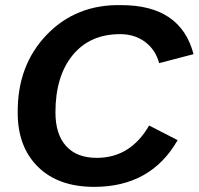

<svg xmlns="http://www.w3.org/2000/svg" viewBox="-20 -718 774 748"><path d="M196 -280Q196 -195 237.5 -149Q279 -103 357 -103Q488 -103 561 -229L672 -172Q568 10 347 10Q207 10 128 -68Q49 -146 49 -278Q47 -463 162 -582.5Q277 -702 453 -698Q684 -698 734 -507L600 -472Q586 -524 545.5 -554.5Q505 -585 448 -585Q330 -585 263 -503Q196 -421 196 -280Z"/></svg>

Font: Libra Sans
Style: Bold Italic
Weight: 700
Italic angle: -12°
Foundry: Context Ltd
Version: Version 1.002